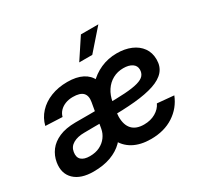

<svg xmlns="http://www.w3.org/2000/svg" viewBox="-159 -962 1227 1177"><g transform="rotate(-30 454.5 -373.5)"><path d="M189.5 8.3Q100.1 8.3 54.4 -35.6Q8.8 -79.6 21 -154.3Q28.3 -198.2 54.4 -232.9Q80.6 -267.6 127 -287.8Q173.3 -308.1 242.2 -308.6Q268.1 -308.6 292.2 -308.6Q316.4 -308.6 343 -308.6Q369.6 -308.6 402.8 -309.1L393.1 -228Q359.4 -228 324.5 -227.8Q289.6 -227.5 257.3 -227.1Q210.4 -227.1 179.4 -209.2Q148.4 -191.4 143.1 -156.7Q137.2 -121.1 156.7 -103Q176.3 -85 216.8 -85Q257.8 -85 287.8 -100.1Q317.9 -115.2 336.4 -140.4Q355 -165.5 360.4 -195.8L390.6 -367.7Q397.9 -409.7 377.4 -430.9Q356.9 -452.1 306.2 -452.1Q277.3 -452.1 253.4 -442.9Q229.5 -433.6 213.4 -417Q197.3 -400.4 190.9 -377L71.8 -382.3Q84 -432.1 118.7 -469.7Q153.3 -507.3 205.8 -528.1Q258.3 -548.8 322.8 -548.8Q386.7 -548.8 428.5 -527.3Q470.2 -505.9 487.8 -466.6Q505.4 -427.2 496.6 -374L459.5 -150.9L451.2 -147.5Q435.1 -100.6 400.1 -65.7Q365.2 -30.8 312.5 -11.2Q259.8 8.3 189.5 8.3ZM594.2 11.7Q520.5 11.7 469.2 -16.6Q418 -44.9 392.8 -99.1Q367.7 -153.3 373 -230.5Q377 -299.8 400.9 -357.9Q424.8 -416 465.1 -459Q505.4 -502 558.3 -525.6Q611.3 -549.3 673.3 -549.3Q729.5 -549.3 773.2 -530.8Q816.9 -512.2 841.8 -477.5Q866.7 -442.9 866.7 -394Q866.7 -345.2 838.9 -313Q811 -280.8 755.6 -262.2Q700.2 -243.7 618.2 -235.8Q536.1 -228 427.2 -228L440.4 -308.1Q532.7 -308.1 592.5 -312Q652.3 -315.9 686 -325.7Q719.7 -335.4 733.4 -351.8Q747.1 -368.2 747.1 -392.1Q747.1 -419.4 724.1 -434.8Q701.2 -450.2 662.1 -450.2Q621.1 -450.2 587.6 -431.9Q554.2 -413.6 532.2 -380.4Q510.3 -347.2 502.4 -301.8Q499 -280.3 496.1 -262Q493.2 -243.7 491.5 -229.5Q489.7 -215.3 489.7 -205.6Q489.7 -147 518.1 -116.9Q546.4 -86.9 601.6 -86.9Q648.4 -86.9 683.3 -107.2Q718.3 -127.4 733.4 -160.2L850.6 -149.4Q821.3 -75.2 754.6 -31.7Q688 11.7 594.2 11.7ZM446.8 -615.7 541.5 -759.3H665L539.1 -615.7Z"/></g></svg>

Font: Inter 18pt SemiBold
Style: Italic
Weight: 600
Italic angle: -9.3988°
Designer: Rasmus Andersson
Foundry: rsms
Version: Version 4.001;git-66647c0bb